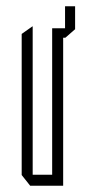

<svg xmlns="http://www.w3.org/2000/svg" viewBox="-20 -591 275 611"><path d="M76 0 49 -34V-483L83 -507H84V-35H146V-501H187V-571H219V-498L188 -471H181V0Z"/></svg>

Font: Foldit Thin ExtraLight
Style: Regular
Weight: 250
Version: Version 1.003